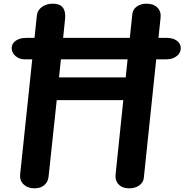

<svg xmlns="http://www.w3.org/2000/svg" viewBox="-20 -1024 1003 1044"><path d="M167.5 0Q130.5 0 108.2 -21.5Q86 -43 89.5 -75.5L180.5 -940.5Q183.5 -968.5 208 -986.2Q232.5 -1004 267.5 -1004Q341.5 -1004 334 -922L301 -603H663.5L699.5 -947Q702 -972.5 723.5 -988.2Q745 -1004 777.5 -1004Q815 -1004 836 -982.8Q857 -961.5 853 -926L762 -57Q760 -32.5 737.5 -16.2Q715 0 682.5 0Q646 0 625.5 -20.8Q605 -41.5 608.5 -75.5L650.5 -479.5H288.5L244 -62.5Q240.5 -33.5 220.2 -16.8Q200 0 167.5 0ZM113 -701.5Q84.5 -701.5 64 -719.5Q43.5 -737.5 43.5 -762Q43.5 -787 65.5 -802.5Q87.5 -818 122.5 -818H887Q920.5 -818 941.8 -802.5Q963 -787 963 -762Q963 -736.5 940.8 -719Q918.5 -701.5 886 -701.5Z"/></svg>

Font: Edu NSW ACT Hand Pre
Style: Regular
Weight: 400
Designer: Tina and Corey Anderson, Eben Sorkin, Mirko Velimirovic
Foundry: Sorkin Type Co.
Version: Version 2.000